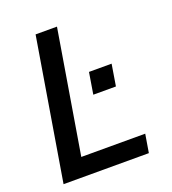

<svg xmlns="http://www.w3.org/2000/svg" viewBox="-133 -828 834 929"><g transform="rotate(-20 284.0 -363.5)"><path d="M35.2 0H474.4L490.1 -94.5H160.9L266 -727.3H155.9ZM336.6 -468.4 318.5 -357.6H435L453.1 -468.4Z"/></g></svg>

Font: TID UI Medium
Style: Italic
Weight: 500
Italic angle: -9.39999°
Designer: The TID Project Authors
Foundry: Bakken & Bæck
Version: Version 1.001;hotconv 1.0.109;makeotfexe 2.5.65596